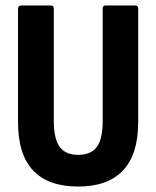

<svg xmlns="http://www.w3.org/2000/svg" viewBox="-20 -675 572 703"><path d="M266 8Q157 8 101.5 -50.5Q46 -109 46 -228V-643Q46 -655 58 -655H166Q177 -655 177 -643V-232Q177 -167 198.5 -137.5Q220 -108 266 -108Q313 -108 334.5 -137Q356 -166 356 -232V-643Q356 -655 366 -655H475Q486 -655 486 -643V-228Q486 -110 430.5 -51Q375 8 266 8Z"/></svg>

Font: Sofia Sans Condensed ExtraBold
Style: Regular
Weight: 800
Designer: Botio Nikoltchev, Ani Petrova
Foundry: lettersoup
Version: Version 4.101